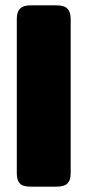

<svg xmlns="http://www.w3.org/2000/svg" viewBox="-20 -700 328 720"><path d="M43 -50V-629Q43 -655 55 -667.5Q67 -680 95 -680H192Q221 -680 233 -667.5Q245 -655 245 -629V-50Q245 -24 233 -12Q221 0 192 0H95Q66 0 54.5 -12Q43 -24 43 -50Z"/></svg>

Font: Mitr SemiBold
Style: Regular
Weight: 600
Designer: Thanarat Vachiruckul
Foundry: Cadson Demak
Version: Version 1.003